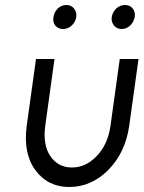

<svg xmlns="http://www.w3.org/2000/svg" viewBox="-20 -736 574 768"><path d="M246 -716Q226 -716 211 -702Q197 -688 194 -668Q190 -648 201 -634Q212 -620 232 -620Q252 -620 267 -634Q282 -648 285 -668Q288 -687 276 -702Q265 -716 246 -716ZM480 -716Q460 -716 445 -702Q430 -687 427 -668Q424 -649 436 -634Q447 -620 467 -620Q486 -620 501 -634Q515 -648 519 -668Q522 -687 511 -702Q500 -716 480 -716ZM124 -500 87 -234Q72 -123 121 -56Q171 12 257 12Q345 12 413 -56Q482 -126 497 -234L534 -500H459L422 -233Q411 -157 367 -112Q323 -66 268 -66Q212 -66 181 -112Q151 -156 161 -233L198 -500Z"/></svg>

Font: Unageo
Style: Regular-Italic
Weight: 400
Designer: Richard Sepsi
Foundry: Richard Sepsi
Version: Version 2.000